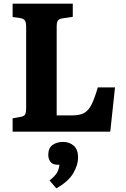

<svg xmlns="http://www.w3.org/2000/svg" viewBox="-20 -720 689 1050"><path d="M49 0V-73L93 -81Q111 -84 117 -93.5Q123 -103 123 -132V-573Q123 -598 116 -608Q109 -618 91 -621L49 -627V-700H378V-628L324 -620Q303 -617 296.5 -607.5Q290 -598 290 -573V-89H376Q416 -89 440 -102Q464 -115 480.5 -148Q497 -181 515 -242H609L583 0ZM288 310 251 267Q282 242 292.5 223Q303 204 305 181H295Q268 181 256 165Q244 149 244 127Q244 89 268 72.5Q292 56 324 56Q360 56 383.5 77Q407 98 407 142Q407 182 380.5 227.5Q354 273 288 310Z"/></svg>

Font: Literata 12pt
Style: Bold
Weight: 700
Designer: Latin by Veronika Burian and Jose Scaglione. Greek by Irene Vlachou. Cyrillic by Vera Evstafieva.
Foundry: TypeTogether
Version: Version 3.002